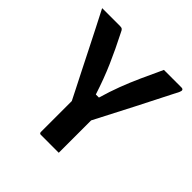

<svg xmlns="http://www.w3.org/2000/svg" viewBox="-181 -856 1011 1011"><g transform="rotate(45 325.0 -350.0)"><path d="M397 0H264Q253 0 253 -11V-241Q243 -261 223.5 -299.5Q204 -338 178.5 -388Q153 -438 125.5 -493Q98 -548 70.5 -601.5Q43 -655 20 -700H154Q165 -700 170 -696Q175 -692 181 -678Q222 -598 255.5 -521.5Q289 -445 318 -355H341Q359 -417 379.5 -471Q400 -525 425 -580.5Q450 -636 480 -700H610Q631 -700 620 -676Q569 -575 511 -461.5Q453 -348 397 -241Z"/></g></svg>

Font: Recursive Sn Lnr St
Style: Bold
Weight: 700
Version: Version 1.079;hotconv 1.0.112;makeotfexe 2.5.65598; ttfautoh